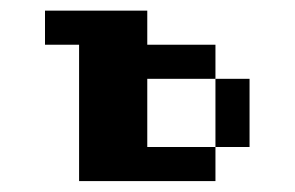

<svg xmlns="http://www.w3.org/2000/svg" viewBox="-20 -332 540 352"><path d="M62.5 -312.5H250V-250H375V-187.5H250V-62.5H375V0H125V-250H62.5ZM375 -187.5H437.5V-62.5H375Z"/></svg>

Font: Half Eighties
Style: Regular
Weight: 400
Monospace: yes
Designer: Jayvee Enaguas (HarvettFox96)
Version: 20191127.01dev02